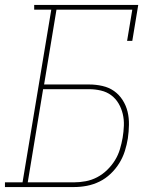

<svg xmlns="http://www.w3.org/2000/svg" viewBox="-38 -755 658 775"><path d="M-18 0V-19H53L169 -716H100V-735H520L496 -590H475L496 -716H190L140 -414H322Q349 -414 375.5 -408Q402 -402 422.5 -387.5Q443 -373 457 -351Q471 -329 477 -304Q483 -279 482.5 -251Q482 -223 478 -196Q474 -171 466 -145.5Q458 -120 443.5 -96.5Q429 -73 408.5 -53.5Q388 -34 363.5 -22Q339 -10 313 -5Q287 0 261 0ZM74 -19H261Q284 -19 308 -23.5Q332 -28 354 -39.5Q376 -51 394.5 -69Q413 -87 426 -108Q439 -129 446 -152.5Q453 -176 457 -199Q461 -223 462 -247.5Q463 -272 457.5 -295Q452 -318 440.5 -337.5Q429 -357 411 -370.5Q393 -384 369.5 -389.5Q346 -395 322 -395H136Z"/></svg>

Font: Iosevka Curly Slab ThExObl
Style: Regular
Weight: 100
Width: 7
Italic angle: -9°
Monospace: yes
Designer: Belleve Invis
Foundry: Belleve Invis
Version: Version 11.1.0; ttfautohint (v1.8.3)